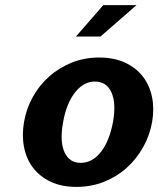

<svg xmlns="http://www.w3.org/2000/svg" viewBox="-20 -720 619 751"><path d="M74 -243Q83 -295 108.5 -341Q134 -387 172.5 -421Q211 -455 260.5 -475Q310 -495 368 -495Q426 -495 469 -475Q512 -455 538.5 -421Q565 -387 574.5 -341Q584 -295 575 -243Q566 -191 540 -144.5Q514 -98 475.5 -63.5Q437 -29 387 -9Q337 11 279 11Q221 11 178.5 -9Q136 -29 109.5 -63.5Q83 -98 74 -144.5Q65 -191 74 -243ZM227 -243Q213 -168 232 -125.5Q251 -83 295 -83Q341 -83 374.5 -125.5Q408 -168 422 -243Q435 -316 416 -358.5Q397 -401 351 -401Q307 -401 273.5 -358.5Q240 -316 227 -243ZM384 -700H514L373 -577H277Z"/></svg>

Font: LT Museum
Style: Bold Italic
Weight: 700
Designer: Daniel Lyons
Foundry: LyonsType
Version: Version 1.011